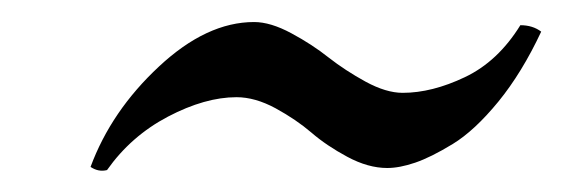

<svg xmlns="http://www.w3.org/2000/svg" viewBox="-20 -362 516 176"><path d="M63 -209Q82 -260.3 125.7 -301Q169.4 -341.8 212.9 -341.8Q228 -341.8 247.1 -331.5Q266.1 -321.3 281.2 -309.3Q296.4 -297.4 315.2 -287.1Q334 -276.9 349.1 -276.9Q376 -276.9 406.2 -291.3Q436.5 -305.7 457 -338.9Q468.3 -338.9 476.1 -333Q458.5 -295.4 436.8 -268.8Q415 -242.2 395 -230Q375 -217.8 360.6 -212.9Q346.2 -208 335 -208Q317.4 -208 298.3 -218.3Q279.3 -228.5 265.4 -240.5Q251.5 -252.4 232.7 -262.7Q213.9 -272.9 196.8 -272.9Q168 -272.9 134 -255.1Q100.1 -237.3 78.1 -206.1Q70.3 -204.1 63 -209Z"/></svg>

Font: Common Serif Medium
Style: Italic
Weight: 500
Italic angle: -12°
Designer: Philipp H. Poll, Khaled Hosny
Foundry: Stefan Peev, Context Ltd.
Version: Version 1.026